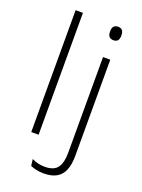

<svg xmlns="http://www.w3.org/2000/svg" viewBox="-157 -734 725 983"><g transform="rotate(20 205.0 -243.0)"><path d="M78.5 0V-664H118.5V0ZM292.5 -22.5V-486.5H332V-22.5ZM312.5 -585.5Q297 -585.5 289.2 -594.5Q281.5 -603.5 281.5 -620.5V-624.5Q281.5 -641 289.2 -650Q297 -659 312.5 -659Q328 -659 335.5 -650Q343 -641 343 -624.5V-620.5Q343 -603 335.5 -594.2Q328 -585.5 312.5 -585.5ZM209 177.5Q188.5 177.5 169.5 173.2Q150.5 169 137.5 163L133 127Q149.5 135.5 167.2 139.5Q185 143.5 204 143.5Q253.5 143.5 273 116.2Q292.5 89 292.5 36V-150.5H332V38Q332 82.5 320 113.8Q308 145 281 161.2Q254 177.5 209 177.5Z"/></g></svg>

Font: Anek Latin Medium ExtraLight
Style: Regular
Weight: 250
Version: Version 1.003